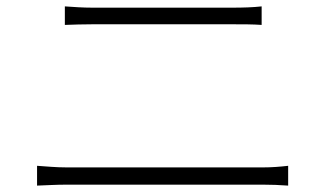

<svg xmlns="http://www.w3.org/2000/svg" viewBox="-20 -655 1040 601"><path d="M96 -74C127 -75 154 -77 189 -77H803C828 -77 856 -76 882 -74V-136C856 -133 830 -131 803 -131H189C154 -131 127 -134 96 -136ZM183 -577C212 -578 238 -579 270 -579H707C739 -579 772 -579 799 -577V-635C772 -632 741 -631 707 -631H270C239 -631 212 -633 183 -635Z"/></svg>

Font: Noto Sans CJK Light
Style: Regular
Weight: 300
Designer: Ryoko NISHIZUKA (kana & ideographs); Paul D. Hunt (Latin, Greek & Cyrillic); Wenlong ZHANG (bopomofo); Sandoll Communica
Foundry: Adobe Systems Incorporated
Version: Version 1.000;PS 1;hotconv 1.0.78;makeotf.lib2.5.61930